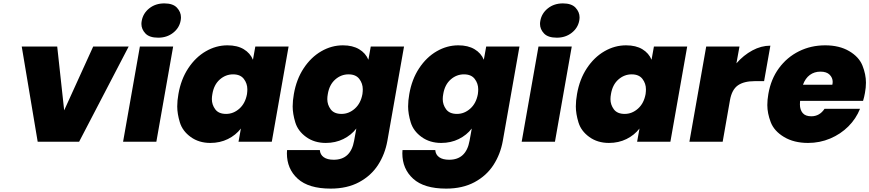

<svg xmlns="http://www.w3.org/2000/svg" viewBox="-20 -835 5121 1131"><path d="M358 -185 529 -561H738L446 0H202L108 -561H317Z M912 -613Q860 -613 836.5 -638Q813 -663 813 -694Q813 -703 815 -713Q823 -757 859.5 -786Q896 -815 948 -815Q999 -815 1022.5 -789.5Q1046 -764 1046 -733Q1046 -723 1044 -713Q1036 -670 999.5 -641.5Q963 -613 912 -613ZM1000 -561 901 0H705L804 -561Z M1031 -281Q1046 -368 1089 -433Q1132 -498 1192.5 -533Q1253 -568 1320 -568Q1378 -568 1416 -545Q1454 -522 1470 -483L1484 -561H1680L1581 0H1385L1399 -78Q1369 -39 1322.5 -16Q1276 7 1219 7Q1152 7 1103.5 -28Q1055 -63 1039.5 -114Q1024 -165 1024 -208Q1024 -242 1031 -281ZM1435 -281Q1437 -296 1437 -309Q1437 -343 1416.5 -370Q1396 -397 1353 -397Q1309 -397 1274.5 -366.5Q1240 -336 1231 -281Q1228 -265 1228 -251Q1228 -218 1248 -191Q1268 -164 1312 -164Q1355 -164 1390 -195Q1425 -226 1435 -281Z M2000 -568Q2057 -568 2095.5 -545Q2134 -522 2150 -483L2164 -561H2360L2262 -6Q2248 73 2207 136.5Q2166 200 2095.5 238Q2025 276 1928 276Q1798 276 1734 218Q1670 160 1670 68Q1670 59 1671 49H1864Q1866 76 1887 91Q1908 106 1946 106Q2046 106 2066 -6L2079 -78Q2049 -39 2002.5 -16Q1956 7 1899 7Q1832 7 1783.5 -28Q1735 -63 1719.5 -114Q1704 -165 1704 -208Q1704 -242 1711 -281Q1726 -368 1769 -433Q1812 -498 1872.5 -533Q1933 -568 2000 -568ZM2115 -281Q2117 -296 2117 -309Q2117 -343 2096.5 -370Q2076 -397 2033 -397Q1989 -397 1954.5 -366.5Q1920 -336 1911 -281Q1908 -265 1908 -251Q1908 -218 1928 -191Q1948 -164 1992 -164Q2035 -164 2070 -195Q2105 -226 2115 -281Z M2680 -568Q2737 -568 2775.5 -545Q2814 -522 2830 -483L2844 -561H3040L2942 -6Q2928 73 2887 136.5Q2846 200 2775.5 238Q2705 276 2608 276Q2478 276 2414 218Q2350 160 2350 68Q2350 59 2351 49H2544Q2546 76 2567 91Q2588 106 2626 106Q2726 106 2746 -6L2759 -78Q2729 -39 2682.5 -16Q2636 7 2579 7Q2512 7 2463.5 -28Q2415 -63 2399.5 -114Q2384 -165 2384 -208Q2384 -242 2391 -281Q2406 -368 2449 -433Q2492 -498 2552.5 -533Q2613 -568 2680 -568ZM2795 -281Q2797 -296 2797 -309Q2797 -343 2776.5 -370Q2756 -397 2713 -397Q2669 -397 2634.5 -366.5Q2600 -336 2591 -281Q2588 -265 2588 -251Q2588 -218 2608 -191Q2628 -164 2672 -164Q2715 -164 2750 -195Q2785 -226 2795 -281Z M3260 -613Q3208 -613 3184.5 -638Q3161 -663 3161 -694Q3161 -703 3163 -713Q3171 -757 3207.5 -786Q3244 -815 3296 -815Q3347 -815 3370.5 -789.5Q3394 -764 3394 -733Q3394 -723 3392 -713Q3384 -670 3347.5 -641.5Q3311 -613 3260 -613ZM3348 -561 3249 0H3053L3152 -561Z M3379 -281Q3394 -368 3437 -433Q3480 -498 3540.5 -533Q3601 -568 3668 -568Q3726 -568 3764 -545Q3802 -522 3818 -483L3832 -561H4028L3929 0H3733L3747 -78Q3717 -39 3670.5 -16Q3624 7 3567 7Q3500 7 3451.5 -28Q3403 -63 3387.5 -114Q3372 -165 3372 -208Q3372 -242 3379 -281ZM3783 -281Q3785 -296 3785 -309Q3785 -343 3764.5 -370Q3744 -397 3701 -397Q3657 -397 3622.5 -366.5Q3588 -336 3579 -281Q3576 -265 3576 -251Q3576 -218 3596 -191Q3616 -164 3660 -164Q3703 -164 3738 -195Q3773 -226 3783 -281Z M4318 -462Q4360 -510 4412 -538Q4464 -566 4518 -566L4481 -357H4426Q4362 -357 4326.5 -332Q4291 -307 4280 -245L4237 0H4041L4140 -561H4336Z M5075 -287Q5071 -264 5064 -241H4693Q4692 -230 4692 -220Q4692 -189 4708 -169.5Q4724 -150 4759 -150Q4808 -150 4837 -194H5046Q5023 -136 4977.5 -90.5Q4932 -45 4870.5 -19Q4809 7 4740 7Q4657 7 4598.5 -28Q4540 -63 4520 -115.5Q4500 -168 4500 -216Q4500 -247 4506 -281Q4521 -369 4568.5 -433.5Q4616 -498 4686.5 -533Q4757 -568 4841 -568Q4924 -568 4982 -534Q5040 -500 5060.5 -448.5Q5081 -397 5081 -348Q5081 -319 5075 -287ZM4883 -336Q4885 -345 4885 -353Q4885 -377 4867 -395Q4849 -413 4813 -413Q4777 -413 4750.5 -393.5Q4724 -374 4710 -336Z"/></svg>

Font: Fz Poppins ExtBd
Style: Italic
Weight: 800
Italic angle: -10°
Designer: Ninad Kale (Devanagari), Jonny Pinhorn (Latin)
Foundry: Indian Type Foundry
Version: Vit hóa bi Vntype.Com & FontZin.Com